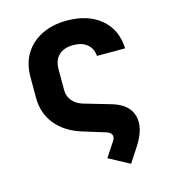

<svg xmlns="http://www.w3.org/2000/svg" viewBox="-111 -649 822 928"><g transform="rotate(-15 300.0 -185.5)"><path d="M326.3 133.3 373.6 61.6Q385 44.4 380 31Q375 17.7 353.8 11.2L241.8 -23.2Q159.3 -48.8 114 -104.6Q68.8 -160.5 68.8 -237.8V-341.5Q68.8 -408.4 98.3 -457.1Q127.9 -505.8 182 -532.9Q236.2 -560 308.2 -560Q415 -560 479 -505.6Q542.9 -451.2 546.8 -357.3H405.8Q402.8 -395 377.1 -416.3Q351.4 -437.5 308.2 -437.5Q261 -437.5 235.4 -412.9Q209.7 -388.4 209.7 -341.7V-237.8Q209.7 -208.5 228.3 -185.4Q246.8 -162.4 279.6 -152.6L415.2 -112.9Q496.9 -89.1 514 -27.5Q531.1 34 478.1 115.6L430.3 189.2Z"/></g></svg>

Font: JetBrains Mono
Style: Regular
Weight: 400
Monospace: yes
Designer: Philipp Nurullin, Konstantin Bulenkov
Foundry: JetBrains
Version: Version 2.305